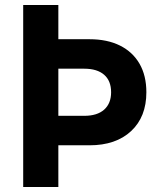

<svg xmlns="http://www.w3.org/2000/svg" viewBox="-20 -750 640 770"><path d="M73 0V-730H214V-592.7H338.9Q410 -592.7 461.1 -567.3Q512.1 -541.9 539.6 -494.3Q567 -446.8 567 -380Q567 -281.4 505.9 -224.3Q444.7 -167.3 338.9 -167.3H214V0ZM214 -285.5H317.7Q369.8 -285.5 397.7 -310.3Q425.6 -335.2 425.6 -380Q425.6 -425.8 397.6 -450.2Q369.6 -474.5 317.7 -474.5H214Z"/></svg>

Font: JetBrains Mono
Style: Regular
Weight: 400
Monospace: yes
Designer: Philipp Nurullin, Konstantin Bulenkov
Foundry: JetBrains
Version: Version 2.305